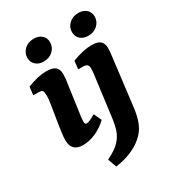

<svg xmlns="http://www.w3.org/2000/svg" viewBox="-193 -719 917 1018"><g transform="rotate(-30 265.0 -210.0)"><path d="M121 7Q51 7 51 -62Q51 -81 54.5 -107Q58 -133 61 -152L80 -271Q82 -286 83 -293.5Q84 -301 84 -312Q84 -344 77 -349Q70 -354 53 -354H23L29 -404Q66 -418 93.5 -424Q121 -430 146 -430Q184 -430 200.5 -416Q217 -402 217 -372Q217 -360 215.5 -344.5Q214 -329 212 -318L188 -148Q186 -134 184.5 -121.5Q183 -109 183 -101Q183 -83 194 -83Q202 -83 216 -89Q230 -95 250 -107L272 -60Q239 -28 199 -10.5Q159 7 121 7ZM161 -481Q132 -481 113.5 -497.5Q95 -514 95 -541Q95 -571 117.5 -592Q140 -613 175 -613Q204 -613 222.5 -596.5Q241 -580 241 -554Q241 -523 218.5 -502Q196 -481 161 -481ZM215 193 196 140Q250 114 275.5 86.5Q301 59 311 26.5Q321 -6 326 -47L355 -271Q357 -282 358.5 -299.5Q360 -317 360 -325Q360 -341 352 -347.5Q344 -354 328 -354H298L304 -404Q373 -430 423 -430Q461 -430 476.5 -415Q492 -400 492 -372Q492 -361 490.5 -346Q489 -331 487 -318L452 -31Q446 16 435 46Q424 76 410 94.5Q396 113 379 127Q351 151 309.5 168.5Q268 186 215 193ZM434 -481Q405 -481 386.5 -497.5Q368 -514 368 -541Q368 -571 390.5 -592Q413 -613 448 -613Q477 -613 495.5 -596.5Q514 -580 514 -554Q514 -523 491.5 -502Q469 -481 434 -481Z"/></g></svg>

Font: Yrsa
Style: Italic
Weight: 400
Italic angle: -7.10001°
Designer: Anna Giedrys (Yrsa+Rasa design), David Brezina (Yrsa art-direction, Rasa art-direction, design)
Foundry: Rosetta Type Foundry
Version: Version 2.004